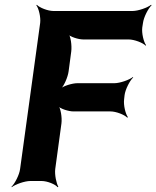

<svg xmlns="http://www.w3.org/2000/svg" viewBox="-20 -757 654 803"><path d="M499 -341 501 -359C504 -383 523 -420 537 -433L536 -435C521 -423 482 -409 458 -409H303C283 -409 245 -398 231 -385L232 -383C247 -395 264 -435 267 -459L278 -542C281 -566 276 -606 265 -618L262 -616C272 -603 308 -592 328 -592H518C542 -592 578 -578 589 -566L591 -568C581 -581 572 -618 575 -642L578 -661C581 -685 600 -722 614 -735L612 -737C597 -725 558 -711 534 -711H204C180 -711 145 -725 134 -737L132 -735C142 -722 151 -685 148 -661L64 -50C61 -26 42 11 28 24L29 26C44 14 83 0 107 0H154C178 0 212 14 221 26L224 24C216 11 208 -26 211 -50L237 -241C240 -265 234 -305 223 -317L221 -315C231 -302 267 -291 287 -291H442C466 -291 501 -277 512 -265L515 -267C505 -280 496 -317 499 -341Z"/></svg>

Font: Asimov
Style: EdgeNarIt
Weight: 500
Designer: Google
Version: Version 2.000980: 2014